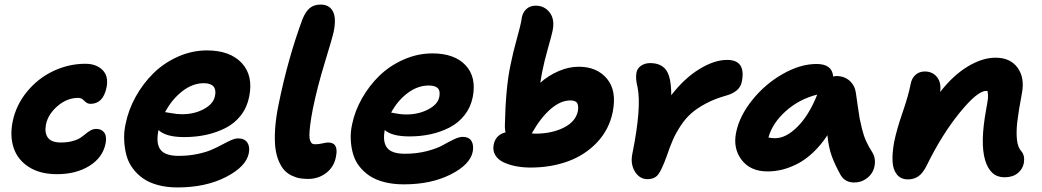

<svg xmlns="http://www.w3.org/2000/svg" viewBox="-20 -780 4608 849"><path d="M231.9 -9.8Q157.2 -9.8 107.7 -41.5Q58.1 -73.2 40.5 -125.7Q22.9 -178.2 36.1 -243.2Q51.3 -316.4 99.9 -375.2Q148.4 -434.1 216.3 -466.1Q284.2 -498 357.9 -498Q404.8 -498 432.9 -470.9Q460.9 -443.8 451.2 -394Q436.5 -320.8 379.9 -320.8Q365.2 -320.8 353 -334Q340.8 -347.2 326.2 -347.2Q276.4 -347.2 234.4 -311Q192.4 -274.9 183.1 -229Q176.3 -192.4 191.9 -171.1Q207.5 -149.9 249 -149.9Q277.8 -149.9 300.3 -156Q322.8 -162.1 335.7 -170.9Q348.6 -179.7 359.4 -188.7Q370.1 -197.8 381.6 -203.9Q393.1 -210 405.8 -210Q429.2 -210 441.2 -193.4Q453.1 -176.8 446.8 -145Q434.1 -83 375.2 -46.4Q316.4 -9.8 231.9 -9.8Z M764.6 48.8Q717.3 48.8 678.5 38.3Q639.6 27.8 612.8 9Q585.9 -9.8 566.7 -35.9Q547.4 -62 539.1 -93.3Q530.8 -124.5 529.1 -159.9Q527.3 -195.3 535.6 -232.9Q547.9 -294.4 580.1 -352.5Q612.3 -410.6 658.7 -456.3Q705.1 -502 767.1 -529.5Q829.1 -557.1 895 -557.1Q996.6 -557.1 1048.6 -501.7Q1100.6 -446.3 1082 -353Q1072.8 -305.7 1045.2 -270Q1017.6 -234.4 977.5 -214.1Q937.5 -193.8 891.8 -183.8Q846.2 -173.8 794.9 -173.8Q713.4 -173.8 680.7 -205.1V-204.1Q668.9 -146.5 689.2 -118.7Q709.5 -90.8 770 -90.8Q814 -90.8 852.5 -98.9Q891.1 -106.9 916.5 -118.2Q941.9 -129.4 962.6 -140.6Q983.4 -151.9 1001.2 -159.9Q1019 -168 1032.7 -168Q1061.5 -168 1073.7 -149.7Q1085.9 -131.3 1080.1 -102.1Q1068.4 -43 978.8 2.9Q889.2 48.8 764.6 48.8ZM880.9 -412.1Q831.5 -412.1 785.6 -376.2Q739.7 -340.3 710 -284.2Q713.9 -284.2 738.5 -279.5Q763.2 -274.9 784.7 -274.9Q839.8 -274.9 882.1 -298.1Q924.3 -321.3 930.7 -356Q936.5 -382.8 924.1 -397.5Q911.6 -412.1 880.9 -412.1Z M1342.8 11.2Q1323.2 11.2 1306.9 8.5Q1290.5 5.9 1271.5 -2.9Q1252.4 -11.7 1238.8 -25.9Q1225.1 -40 1213.6 -65.7Q1202.1 -91.3 1197.8 -125.2Q1193.4 -159.2 1196.5 -209.2Q1199.7 -259.3 1212.4 -320.8Q1253.9 -523.4 1317.4 -694.8Q1331.1 -729 1349.9 -744.4Q1368.7 -759.8 1397.5 -759.8Q1436 -759.8 1451.9 -730Q1467.8 -700.2 1455.6 -640.1Q1449.7 -612.8 1416.5 -504.4Q1383.3 -396 1363.8 -300.8Q1355.5 -258.3 1351.8 -228.5Q1348.1 -198.7 1348.1 -182.1Q1348.1 -165.5 1352.3 -156.2Q1356.4 -147 1361.3 -144.5Q1366.2 -142.1 1374.5 -142.1Q1389.2 -142.1 1406.2 -146Q1423.3 -149.9 1430.7 -149.9Q1479 -149.9 1465.3 -85.9Q1457 -42 1422.6 -15.4Q1388.2 11.2 1342.8 11.2Z M1766.1 35.2Q1718.8 35.2 1680.2 25.4Q1641.6 15.6 1614.7 -2.2Q1587.9 -20 1568.8 -44.7Q1549.8 -69.3 1541.3 -98.9Q1532.7 -128.4 1531 -161.9Q1529.3 -195.3 1537.1 -231Q1549.3 -290 1581.3 -346.2Q1613.3 -402.3 1658.9 -446.3Q1704.6 -490.2 1765.9 -517.1Q1827.1 -543.9 1892.1 -543.9Q1989.3 -543.9 2038.6 -491.5Q2087.9 -439 2070.3 -350.1Q2061 -304.7 2033.9 -270.5Q2006.8 -236.3 1968 -216.3Q1929.2 -196.3 1884.5 -186.5Q1839.8 -176.8 1790.5 -176.8Q1712.9 -176.8 1681.2 -205.1V-204.1Q1671.4 -152.8 1691.7 -126.5Q1711.9 -100.1 1770.5 -100.1Q1822.8 -100.1 1867.7 -111.8Q1912.6 -123.5 1937 -137.5Q1961.4 -151.4 1985.6 -163.1Q2009.8 -174.8 2025.4 -174.8Q2053.7 -174.8 2064.7 -156.5Q2075.7 -138.2 2070.3 -108.9Q2058.6 -51.8 1972.2 -8.3Q1885.7 35.2 1766.1 35.2ZM1875.5 -401.9Q1827.1 -401.9 1782.7 -368.7Q1738.3 -335.4 1709.5 -282.2Q1714.4 -281.7 1725.6 -279.3Q1736.8 -276.9 1749.8 -275.4Q1762.7 -273.9 1777.3 -273.9Q1830.6 -273.9 1873.3 -296.1Q1916 -318.4 1922.4 -351.1Q1927.7 -377 1916.5 -389.4Q1905.3 -401.9 1875.5 -401.9Z M2326.2 -39.1Q2293 -39.1 2262.9 -44.7Q2232.9 -50.3 2207.8 -61.8Q2182.6 -73.2 2170.2 -93.8Q2157.7 -114.3 2163.1 -141.1Q2171.9 -183.6 2215.3 -194.8Q2212.4 -206.5 2212.4 -223.1Q2215.8 -392.1 2237.3 -492.2Q2248.5 -548.3 2265.4 -608.4Q2282.2 -668.5 2286.1 -693.8Q2288.6 -720.7 2305.2 -737.8Q2321.8 -754.9 2349.1 -754.9Q2387.7 -754.9 2410.9 -724.4Q2434.1 -693.8 2423.3 -643.1Q2419.9 -626 2403.1 -566.7Q2386.2 -507.3 2377.4 -461.9Q2377 -459 2373.5 -440.9Q2370.1 -422.9 2369.1 -414.1Q2406.2 -446.8 2450.7 -465.8Q2495.1 -484.9 2539.1 -484.9Q2619.6 -484.9 2663.8 -432.1Q2708 -379.4 2689.5 -285.2Q2673.8 -207.5 2620.8 -151.1Q2567.9 -94.7 2492.2 -66.9Q2416.5 -39.1 2326.2 -39.1ZM2332.5 -191.9 2331.5 -189.9Q2337.4 -189 2348.1 -189Q2418.9 -189 2471.9 -215.1Q2524.9 -241.2 2535.2 -288.1Q2539.1 -311 2532.5 -323.5Q2525.9 -335.9 2502.4 -335.9Q2458.5 -335.9 2414.3 -297.4Q2370.1 -258.8 2332.5 -191.9Z M2843.3 12.2Q2808.1 12.2 2787.4 -21.5Q2766.6 -55.2 2776.4 -101.1Q2817.4 -304.7 2799.3 -394Q2789.1 -434.1 2794.4 -459Q2797.9 -478 2814.9 -489.5Q2832 -501 2855 -501Q2903.8 -501 2926 -469.5Q2948.2 -438 2948.2 -358.9Q3005.4 -433.1 3071.8 -474.1Q3138.2 -515.1 3195.3 -515.1Q3279.3 -515.1 3260.3 -418.9Q3252 -374 3189.5 -356.9Q3139.6 -342.8 3100.8 -322Q3062 -301.3 3036.1 -278.3Q3010.3 -255.4 2989.3 -223.1Q2968.3 -190.9 2955.3 -161.4Q2942.4 -131.8 2928.2 -89.8Q2905.8 -27.8 2889.9 -7.8Q2874 12.2 2843.3 12.2Z M3374 -22Q3298.3 -22 3259.5 -72.8Q3220.7 -123.5 3234.9 -193.8Q3249.5 -266.6 3306.2 -337.4Q3362.8 -408.2 3440.7 -452.6Q3518.6 -497.1 3590.8 -497.1Q3659.7 -497.1 3664.1 -441.9Q3673.8 -443.8 3677.7 -443.8Q3713.9 -443.8 3737.1 -422.6Q3760.3 -401.4 3764.6 -369.1Q3767.1 -353 3772.7 -312.3Q3778.3 -271.5 3781.5 -254.9Q3784.7 -238.3 3792 -208.7Q3799.3 -179.2 3810.1 -155.5Q3820.8 -131.8 3836.9 -106.9Q3848.6 -88.9 3848.9 -65.4Q3849.1 -42 3838.9 -21.7Q3828.6 -1.5 3806.9 12.7Q3785.2 26.9 3756.8 26.9Q3717.3 26.9 3697.8 -4.9Q3671.9 -51.3 3658 -89.6Q3644 -127.9 3638.7 -182.1Q3609.9 -138.2 3575.9 -106.2Q3542 -74.2 3507.6 -56.4Q3473.1 -38.6 3440.4 -30.3Q3407.7 -22 3374 -22ZM3407.7 -168.9Q3455.6 -168.9 3506.3 -219.5Q3557.1 -270 3593.8 -361.8Q3514.2 -341.8 3454.8 -288.8Q3395.5 -235.8 3377.9 -171.9Q3391.1 -168.9 3407.7 -168.9Z M4421.4 3.9Q4358.9 3.9 4336.2 -71.5Q4313.5 -147 4340.3 -293.9Q4347.2 -331.1 4348.6 -345.2Q4350.1 -359.4 4346.7 -377.9H4340.3Q4301.8 -377.9 4223.4 -281.5Q4145 -185.1 4078.6 -49.8Q4062 -15.6 4042.2 -1.2Q4022.5 13.2 3994.6 13.2Q3963.4 13.2 3946 -8.3Q3928.7 -29.8 3926.8 -66.2Q3924.8 -102.5 3933.6 -150.9Q3944.8 -207 3970.7 -281.5Q3996.6 -356 4007.3 -410.2Q4011.7 -434.1 4028.3 -449Q4044.9 -463.9 4069.3 -463.9Q4103.5 -463.9 4123.3 -439.2Q4143.1 -414.6 4137.2 -373Q4193.4 -445.8 4258.3 -485.4Q4323.2 -524.9 4382.3 -524.9Q4448.2 -524.9 4480.2 -479.7Q4512.2 -434.6 4498.5 -366.2Q4483.9 -288.6 4478.5 -242.9Q4473.1 -197.3 4476.8 -162.6Q4480.5 -127.9 4496.6 -110.8Q4512.7 -91.8 4507.3 -59.1Q4502.4 -32.2 4480.2 -14.2Q4458 3.9 4421.4 3.9Z"/></svg>

Font: Shantell Sans Irregular
Style: Bold Italic
Weight: 700
Italic angle: -11.31°
Designer: Stephen Nixon, Anya Danilova, Shantell Martin
Foundry: Arrow Type
Version: Version 1.006;[9816181b4]